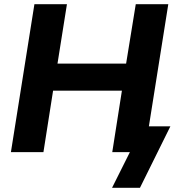

<svg xmlns="http://www.w3.org/2000/svg" viewBox="-20 -725 850 915"><path d="M514 170 599 0H519L539 -123H792L647 170ZM32 0 144 -705H299L254 -422H581L627 -705H782L670 0H515L561 -293H233L187 0Z"/></svg>

Font: Nunito Sans 12pt ExtraBold
Style: Italic
Weight: 800
Italic angle: -9°
Designer: Vernon Adams
Foundry: Vernon Adams
Version: Version 3.101;gftools[0.9.27]